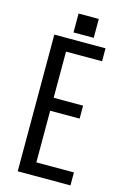

<svg xmlns="http://www.w3.org/2000/svg" viewBox="-115 -792 545 844"><g transform="rotate(15 157.5 -369.5)"><path d="M55 -622H124V0H55ZM258 -353V-294H99V-353ZM288 -622V-563H99V-622ZM295 -59V0H99V-59ZM134 -653V-739H226V-653Z"/></g></svg>

Font: Teko Variable Light
Style: Regular
Weight: 300
Designer: Manushi Parikh, Jonny Pinhorn
Foundry: Indian Type Foundry
Version: Version 3.000